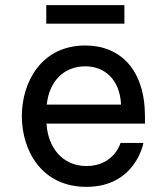

<svg xmlns="http://www.w3.org/2000/svg" viewBox="-20 -717 649 747"><path d="M464 -625V-697H160V-625ZM316 10C508 10 538 -161 538 -161H449C449 -161 424 -71 316 -71C222 -71 166 -145 161 -236H544V-264C544 -447 447 -540 312 -540C142 -540 65 -399 65 -265C65 -130 143 10 316 10ZM162 -310C171 -400 228 -459 312 -459C382 -459 446 -413 451 -310Z"/></svg>

Font: Be Vietnam Pro
Style: Regular
Weight: 400
Designer: Lam Bao, Tony Le, Vietanh Nguyen
Foundry: Yellow Type Foundry
Version: Version 1.002